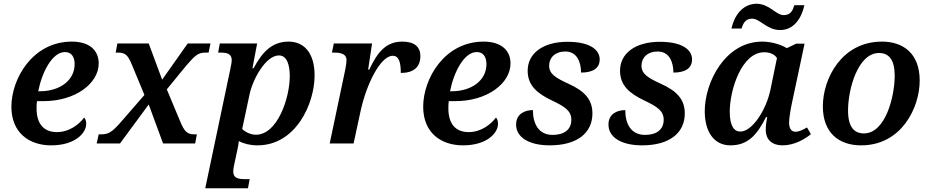

<svg xmlns="http://www.w3.org/2000/svg" viewBox="-20 -769 4990 1029"><path d="M254 10C384 10 442 -57 442 -105C442 -120 438 -133 431 -139C403 -101 350 -61 285 -61C213 -61 176 -107 176 -188C176 -199 176 -213 178 -227H214C384 -227 509 -322 509 -429C509 -502 456 -546 365 -546C154 -546 41 -346 41 -197C41 -57 137 10 254 10ZM195 -280H185C204 -379 259 -490 328 -490C361 -490 380 -467 380 -425C380 -338 300 -280 195 -280Z M498 0H623L777 -209L854 0H1026L1035 -49H1022C983 -49 968 -64 945 -120L874 -290L977 -416C1026 -473 1042 -487 1081 -487H1098L1108 -536H986L849 -342L777 -536H609L600 -487H612C651 -487 665 -475 687 -422L754 -260L628 -115C579 -59 560 -49 522 -49H509Z M1214 -397 1080 240H1309L1318 191H1293C1255 191 1230 185 1230 150C1230 137 1235 113 1238 100L1252 35C1256 19 1259 -2 1260 -13C1285 1 1321 10 1360 10C1565 10 1666 -212 1666 -365C1666 -482 1612 -546 1527 -546C1434 -546 1383 -485 1339 -403H1333L1358 -536H1158L1149 -487H1163C1201 -487 1222 -479 1222 -445C1222 -438 1219 -420 1214 -397ZM1352 -47C1319 -47 1290 -65 1278 -78L1317 -261C1334 -344 1404 -472 1475 -472C1520 -472 1533 -416 1533 -361C1533 -244 1467 -47 1352 -47Z M1831 -399 1747 0H1875L1913 -176C1944 -318 2019 -470 2085 -470C2118 -470 2128 -435 2128 -378C2197 -378 2233 -410 2233 -469C2233 -517 2202 -546 2136 -546C2047 -546 2002 -487 1959 -396H1953L1974 -536H1769L1759 -487H1774C1809 -487 1837 -478 1837 -448C1837 -437 1835 -418 1831 -399Z M2461 10C2591 10 2649 -57 2649 -105C2649 -120 2645 -133 2638 -139C2610 -101 2557 -61 2492 -61C2420 -61 2383 -107 2383 -188C2383 -199 2383 -213 2385 -227H2421C2591 -227 2716 -322 2716 -429C2716 -502 2663 -546 2572 -546C2361 -546 2248 -346 2248 -197C2248 -57 2344 10 2461 10ZM2402 -280H2392C2411 -379 2466 -490 2535 -490C2568 -490 2587 -467 2587 -425C2587 -338 2507 -280 2402 -280Z M2926 10C3074 10 3155 -57 3155 -161C3155 -236 3113 -281 3027 -320C2957 -352 2923 -373 2923 -417C2923 -460 2955 -493 3010 -493C3074 -493 3094 -433 3094 -380C3156 -380 3194 -402 3194 -451C3194 -499 3147 -545 3021 -545C2890 -545 2808 -483 2808 -390C2808 -312 2857 -269 2939 -230C3009 -197 3042 -174 3042 -127C3042 -74 3003 -46 2942 -46C2865 -46 2836 -108 2836 -179C2794 -179 2746 -160 2746 -101C2746 -32 2817 10 2926 10Z M3421 10C3569 10 3650 -57 3650 -161C3650 -236 3608 -281 3522 -320C3452 -352 3418 -373 3418 -417C3418 -460 3450 -493 3505 -493C3569 -493 3589 -433 3589 -380C3651 -380 3689 -402 3689 -451C3689 -499 3642 -545 3516 -545C3385 -545 3303 -483 3303 -390C3303 -312 3352 -269 3434 -230C3504 -197 3537 -174 3537 -127C3537 -74 3498 -46 3437 -46C3360 -46 3331 -108 3331 -179C3289 -179 3241 -160 3241 -101C3241 -32 3312 10 3421 10Z M4161 -608C4236 -608 4276 -673 4291 -741H4237C4229 -714 4218 -688 4180 -688C4138 -688 4104 -749 4033 -749C3958 -747 3915 -684 3900 -616H3954C3963 -643 3974 -669 4011 -669C4054 -669 4089 -608 4161 -608ZM3895 10C3986 10 4037 -44 4085 -141H4092C4086 -112 4084 -94 4084 -74C4084 -19 4119 10 4174 10C4238 10 4294 -24 4326 -50L4305 -86C4283 -73 4263 -63 4243 -63C4222 -63 4209 -79 4209 -113C4209 -139 4220 -198 4225 -220L4292 -535H4247L4197 -511C4168 -529 4116 -546 4065 -546C3867 -546 3757 -329 3757 -173C3757 -69 3802 10 3895 10ZM3948 -64C3915 -64 3891 -92 3891 -171C3891 -286 3954 -489 4076 -489C4104 -489 4131 -479 4144 -458L4109 -288C4086 -178 4011 -64 3948 -64Z M4595 10C4813 10 4909 -194 4909 -337C4909 -485 4818 -546 4707 -546C4491 -546 4390 -348 4390 -199C4390 -59 4474 10 4595 10ZM4610 -54C4558 -54 4525 -88 4525 -177C4525 -292 4578 -485 4691 -485C4743 -485 4775 -450 4775 -364C4775 -252 4726 -54 4610 -54Z"/></svg>

Font: Noto Serif SemiBold
Style: Italic
Weight: 600
Italic angle: -12°
Designer: Monotype Design Team
Foundry: Monotype Imaging Inc.
Version: Version 2.014